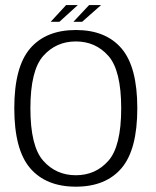

<svg xmlns="http://www.w3.org/2000/svg" viewBox="-20 -714 602 739"><path d="M272 4.5Q387 4.5 447.8 -66.8Q508.5 -138 508.5 -297.5Q508.5 -456.5 447.8 -527.5Q387 -598.5 272 -598.5Q157 -598.5 96 -527.5Q35 -456.5 35 -297.5Q35 -138 96 -66.8Q157 4.5 272 4.5ZM272 -39.5Q196 -39.5 146.5 -95.2Q97 -151 97 -297Q97 -443 146.5 -498.8Q196 -554.5 272 -554.5Q348 -554.5 397.2 -498.8Q446.5 -443 446.5 -297Q446.5 -151 397.2 -95.2Q348 -39.5 272 -39.5ZM262.5 -630H296L369 -694.5H323ZM175 -630H208.5L279.5 -694.5H234.5Z"/></svg>

Font: Anybody UltraCondensed Thin Light
Style: Regular
Weight: 300
Version: Version 1.111